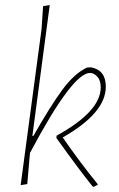

<svg xmlns="http://www.w3.org/2000/svg" viewBox="-20 -722 466 753"><path d="M337 -458Q395 -447 395 -382Q395 -279 226 -183Q296 -82 363 0V3L347 11L343 9Q293 -53 201 -181L202 -190Q375 -285 375 -379Q375 -407 361.5 -421.5Q348 -436 333 -436Q264 -436 98 -123L96 -106L87 0L61 4L143 -608L149 -698L175 -702L107 -189H111Q178 -307 225 -370.5Q272 -434 321 -457Z"/></svg>

Font: Alegreya Sans SC Thin
Style: Italic
Weight: 100
Italic angle: -7°
Designer: Juan Pablo del Peral
Foundry: Huerta Tipografica
Version: Version 2.007